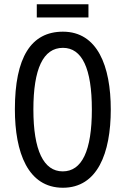

<svg xmlns="http://www.w3.org/2000/svg" viewBox="-20 -873 590 903"><path d="M396 -853H153V-791H396ZM501 -358C501 -563 438 -724 276 -724C126 -724 50 -603 50 -359C50 -156 111 10 276 10C438 10 501 -152 501 -358ZM137 -358C137 -549 183 -648 276 -648C366 -648 412 -551 412 -358C412 -163 365 -67 275 -67C185 -67 137 -166 137 -358Z"/></svg>

Font: Noto Sans Sinhala ExtraCondensed
Style: Regular
Weight: 400
Width: 2
Designer: Jelle Bosma - Monotype Design Team
Foundry: Monotype Imaging Inc.
Version: Version 2.006